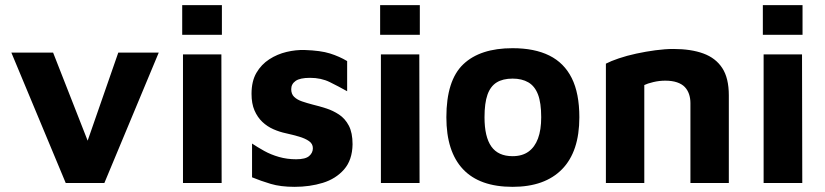

<svg xmlns="http://www.w3.org/2000/svg" viewBox="-20 -710 3200 745"><path d="M235 0 24 -506H186L339 -116L303 -115L439 -506H596L385 0Z M690 0V-499H839L840 0ZM687 -575V-690H841V-575Z M1123 15Q1069 15 1030.5 3.5Q992 -8 958 -22V-153Q979 -139 1005 -124.5Q1031 -110 1062.5 -101Q1094 -92 1129 -92Q1165 -92 1179.5 -104.5Q1194 -117 1194 -135Q1194 -152 1179 -162.5Q1164 -173 1140 -180Q1116 -187 1089 -193Q1065 -198 1041 -208.5Q1017 -219 998 -237Q979 -255 967.5 -281.5Q956 -308 956 -346Q956 -395 975 -427.5Q994 -460 1025 -480Q1056 -500 1092 -508.5Q1128 -517 1162 -516Q1224 -514 1260.5 -502.5Q1297 -491 1327 -473V-356Q1293 -375 1259.5 -391.5Q1226 -408 1183 -408Q1144 -408 1127 -396Q1110 -384 1110 -364Q1110 -345 1121.5 -334Q1133 -323 1152 -316.5Q1171 -310 1194 -304Q1219 -298 1245.5 -289.5Q1272 -281 1295.5 -265.5Q1319 -250 1333.5 -222.5Q1348 -195 1348 -150Q1347 -89 1315 -52.5Q1283 -16 1232.5 -0.5Q1182 15 1123 15Z M1458 0V-499H1607L1608 0ZM1455 -575V-690H1609V-575Z M1969 15Q1841 15 1776.5 -53.5Q1712 -122 1712 -255Q1712 -398 1777.5 -460.5Q1843 -523 1969 -523Q2054 -523 2111.5 -494.5Q2169 -466 2198.5 -407Q2228 -348 2228 -255Q2228 -122 2161 -53.5Q2094 15 1969 15ZM1969 -104Q2006 -104 2030.5 -121.5Q2055 -139 2067.5 -172.5Q2080 -206 2080 -255Q2080 -311 2067.5 -343.5Q2055 -376 2030 -390.5Q2005 -405 1969 -405Q1931 -405 1907 -390Q1883 -375 1871.5 -342.5Q1860 -310 1860 -255Q1860 -179 1886.5 -141.5Q1913 -104 1969 -104Z M2331 -463Q2350 -473 2381 -483.5Q2412 -494 2449 -502Q2486 -510 2523.5 -515Q2561 -520 2593 -520Q2661 -520 2709 -502.5Q2757 -485 2782.5 -446Q2808 -407 2808 -340V0H2659V-310Q2659 -329 2653.5 -345Q2648 -361 2637 -372.5Q2626 -384 2607 -390.5Q2588 -397 2561 -397Q2538 -397 2515 -391.5Q2492 -386 2480 -380V0H2331Z M2943 0V-499H3092L3093 0ZM2940 -575V-690H3094V-575Z"/></svg>

Font: Maven Pro
Style: Bold
Weight: 700
Designer: Joe Prince
Foundry: Joe Prince
Version: Version 2.103